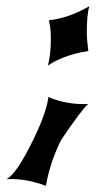

<svg xmlns="http://www.w3.org/2000/svg" viewBox="-20 -451 360 623"><path d="M261.7 -344.2Q261.7 -333.5 262.9 -318.8Q264.2 -304.2 266.6 -285.2Q246.6 -282.7 226.8 -277.6Q207 -272.5 189.7 -265.9Q172.4 -259.3 158.4 -252Q144.5 -244.6 135.7 -238.3Q145 -278.3 145 -322.3Q145 -335.4 144.3 -348.6Q143.6 -361.8 138.7 -385.3Q201.7 -391.6 269.5 -430.7Q261.7 -402.8 261.7 -344.2ZM0 130.4Q32.2 117.7 90.8 -3.4Q130.9 -86.9 137.2 -136.7Q144.5 -132.8 156 -128.9Q167.5 -125 182.1 -121.3Q196.8 -117.7 213.9 -115.5Q231 -113.3 249 -113.3L266.1 -113.8Q245.6 -96.2 178.2 3.4Q142.1 76.2 128.9 151.9Q98.1 140.6 70.3 135.3Q42.5 129.9 13.7 129.9Z"/></svg>

Font: MedievalSharp
Style: Regular
Weight: 500
Version: Version 1.0